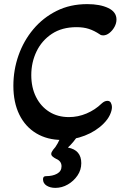

<svg xmlns="http://www.w3.org/2000/svg" viewBox="-20 -667 607 933"><path d="M281 13Q210 13 156.5 -19Q103 -51 74 -110Q45 -169 45 -250Q45 -327 70 -398Q95 -469 142 -525Q189 -581 255 -614Q321 -647 404 -647Q466 -647 506 -628Q546 -609 546 -572Q546 -554 536.5 -536.5Q527 -519 512 -507Q497 -495 481 -495Q471 -495 465 -500Q438 -518 412 -526.5Q386 -535 352 -535Q281 -535 232 -502.5Q183 -470 157.5 -417Q132 -364 132 -302Q132 -242 155 -196Q178 -150 219 -124Q260 -98 315 -98Q359 -98 400.5 -115.5Q442 -133 474 -164Q488 -177 502 -177Q514 -177 519 -167Q524 -157 524 -147Q524 -130 514 -108.5Q504 -87 483 -66Q446 -29 392 -8Q338 13 281 13ZM249 246Q224 246 206.5 235Q189 224 189 204Q189 189 203 189Q236 189 257.5 177Q279 165 279 141Q279 116 253 105Q243 100 236 94Q229 88 229 81Q229 76 231.5 71.5Q234 67 238 61Q249 50 260 30Q271 10 276 -6H358Q348 8 336 22.5Q324 37 310 50Q375 62 375 126Q375 159 356.5 186Q338 213 309.5 229.5Q281 246 249 246Z"/></svg>

Font: Akaya Kanadaka
Style: Regular
Weight: 400
Designer: Vaishnavi Murthy Yerkadithaya, Juan Luis Blanco Aristondo
Version: Version 1.002; ttfautohint (v1.8.3)